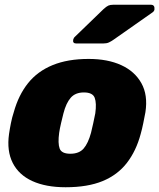

<svg xmlns="http://www.w3.org/2000/svg" viewBox="-20 -778 670 808"><path d="M256 10Q173 10 116 -16Q59 -42 33.5 -92.5Q8 -143 18 -214Q21 -235 26 -260Q31 -285 38 -306Q58 -378 98 -428Q138 -478 201.5 -504Q265 -530 353 -530Q433 -530 490 -504Q547 -478 575 -428Q603 -378 592 -306Q588 -285 583 -260Q578 -235 572 -214Q553 -143 514 -92.5Q475 -42 412 -16Q349 10 256 10ZM276 -131Q313 -131 332 -153Q351 -175 363 -219Q367 -234 372.5 -260Q378 -286 381 -301Q387 -344 378.5 -366.5Q370 -389 333 -389Q297 -389 277.5 -366.5Q258 -344 247 -301Q243 -286 237 -260Q231 -234 229 -219Q223 -175 231 -153Q239 -131 276 -131ZM301 -595Q285 -595 288 -611Q290 -619 296 -624L415 -739Q428 -751 436 -754.5Q444 -758 456 -758H615Q632 -758 630 -738Q629 -731 622 -726L458 -611Q448 -604 438.5 -599.5Q429 -595 414 -595Z"/></svg>

Font: Rubik Light ExtraBold
Style: Italic
Weight: 800
Italic angle: -12°
Version: Version 2.104